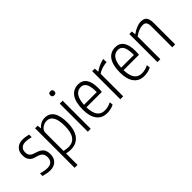

<svg xmlns="http://www.w3.org/2000/svg" viewBox="16 -1570 2610 2610"><g transform="rotate(-45 1320.5 -265.0)"><path d="M171 12Q143 12 113 7Q83 2 38 -9V-59Q70 -49 103 -43.5Q136 -38 164 -38Q215 -38 242 -65.5Q269 -93 269 -141Q269 -185 248 -210.5Q227 -236 179 -250Q156 -256 131.5 -264Q107 -272 87.5 -288Q68 -304 55.5 -331.5Q43 -359 43 -404Q43 -473 84.5 -513Q126 -553 197 -553Q221 -553 244.5 -549.5Q268 -546 307 -537V-487Q272 -496 248 -499.5Q224 -503 204 -503Q154 -503 126 -477.5Q98 -452 98 -406Q98 -378 105.5 -360.5Q113 -343 126.5 -331.5Q140 -320 157.5 -313Q175 -306 196 -300Q228 -290 252.5 -277.5Q277 -265 293 -247Q309 -229 317 -203.5Q325 -178 325 -143Q325 -71 282.5 -29.5Q240 12 171 12Z M425 -540H475L480 -486H484Q508 -515 542.5 -532Q577 -549 619 -549Q705 -549 748.5 -481.5Q792 -414 792 -281Q792 -224 780.5 -171.5Q769 -119 742.5 -78.5Q716 -38 672.5 -14Q629 10 565 10Q545 10 524 7.5Q503 5 481 0V220H425ZM568 -37Q734 -37 734 -277Q734 -501 607 -501Q584 -501 561.5 -493Q539 -485 521 -471.5Q503 -458 492 -439.5Q481 -421 481 -400V-48Q536 -37 568 -37Z M927 -672Q888 -672 888 -711Q888 -750 927 -750Q967 -750 967 -711Q967 -672 927 -672ZM899 -540H955V0H899Z M1265 9Q1168 9 1115 -61Q1062 -131 1062 -259Q1062 -401 1113 -475Q1164 -549 1261 -549Q1339 -549 1379.5 -491Q1420 -433 1420 -321Q1420 -296 1419 -280.5Q1418 -265 1416 -248H1120Q1125 -40 1267 -40Q1299 -40 1328.5 -47.5Q1358 -55 1393 -72L1398 -22Q1370 -7 1335 1Q1300 9 1265 9ZM1260 -498Q1197 -498 1161.5 -446.5Q1126 -395 1121 -295H1366Q1366 -403 1340 -450.5Q1314 -498 1260 -498Z M1523 -540H1572L1576 -478H1581Q1602 -496 1643.5 -516Q1685 -536 1733 -549H1747V-487H1725Q1630 -472 1579 -433V0H1523Z M1979 9Q1882 9 1829 -61Q1776 -131 1776 -259Q1776 -401 1827 -475Q1878 -549 1975 -549Q2053 -549 2093.5 -491Q2134 -433 2134 -321Q2134 -296 2133 -280.5Q2132 -265 2130 -248H1834Q1839 -40 1981 -40Q2013 -40 2042.5 -47.5Q2072 -55 2107 -72L2112 -22Q2084 -7 2049 1Q2014 9 1979 9ZM1974 -498Q1911 -498 1875.5 -446.5Q1840 -395 1835 -295H2080Q2080 -403 2054 -450.5Q2028 -498 1974 -498Z M2237 -540H2286L2290 -482H2294Q2389 -550 2465 -550Q2527 -550 2552.5 -518Q2578 -486 2578 -409V0H2522V-399Q2522 -453 2505.5 -475.5Q2489 -498 2451 -498Q2380 -498 2293 -437V0H2237Z"/></g></svg>

Font: Encode Sans Compressed
Style: Light
Weight: 300
Designer: Pablo Impallari, Andres Torresi
Foundry: Pablo Impallari, Andres Torresi
Version: Version 1.000; ttfautohint (v1.00) -l 8 -r 50 -G 200 -x 14 -